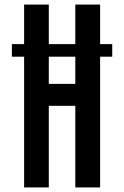

<svg xmlns="http://www.w3.org/2000/svg" viewBox="-20 -820 543 840"><path d="M32 -627H471V-572H32ZM85.5 0V-800H193.5V-453H309.5V-800H418V0H309.5V-357H193.5V0Z"/></svg>

Font: Big Shoulders Display Thin
Style: Bold
Weight: 700
Version: Version 2.002